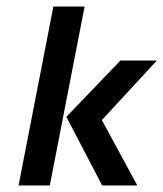

<svg xmlns="http://www.w3.org/2000/svg" viewBox="-20 -570 502 590"><path d="M144 -550 37 0H133L240 -550ZM184 -211 294 0H402L293 -201L462 -384H350Z"/></svg>

Font: Cambay Devanagari
Style: Bold Italic
Weight: 700
Designer: Pooja Saxena
Foundry: Pooja Saxena
Version: Version 1.005;PS 001.005;hotconv 1.0.70;makeotf.lib2.5.58329